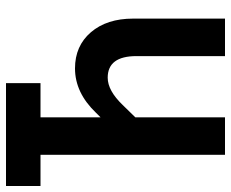

<svg xmlns="http://www.w3.org/2000/svg" viewBox="-85 -685 770 640"><g transform="rotate(-90 300.0 -365.0)"><path d="M104 0V-615H0V-730H343V-615H229V-415L244 -430Q311 -500 392 -500Q467 -500 512.5 -447Q558 -394 558 -306V0H433V-295Q433 -391 361 -391Q318 -391 270 -341L229 -299V0Z"/></g></svg>

Font: JetBrains Mono NL
Style: Bold
Weight: 700
Monospace: yes
Designer: Philipp Nurullin, Konstantin Bulenkov
Foundry: JetBrains
Version: Version 2.305; ttfautohint (v1.8.4.7-5d5b)